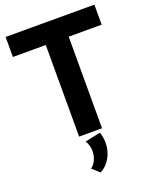

<svg xmlns="http://www.w3.org/2000/svg" viewBox="-176 -831 954 1184"><g transform="rotate(-20 301.0 -239.0)"><path d="M376 0H225.6V-601.1H9.8V-732.4H592.3V-601.1H376ZM274.9 253.4 227.5 210.9Q250 193.8 261.5 167Q272.9 140.1 272.9 111.3Q272.9 72.3 252.9 42.5L354 21Q366.2 55.2 366.2 91.3Q366.2 143.6 341.6 187.5Q316.9 231.4 274.9 253.4Z"/></g></svg>

Font: Kumbh Sans
Style: Bold
Weight: 700
Version: Version 1.005